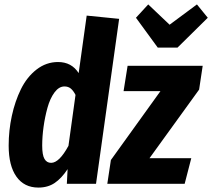

<svg xmlns="http://www.w3.org/2000/svg" viewBox="-20 -827 955 864"><path d="M866.2 -807.1 915 -747.1 778.8 -612.8H689.9L591.8 -747.1L647 -807.1L743.2 -715.8ZM370.1 -756.8 516.1 -742.2 412.1 0H280.8L284.2 -65.9Q256.8 -24.4 226.1 -3.7Q195.3 17.1 152.8 17.1Q88.9 17.1 54 -32Q19 -81.1 19 -171.9Q19 -239.7 33.2 -305.4Q47.4 -371.1 74.2 -425.8Q101.1 -480.5 144.5 -514.2Q188 -547.9 241.2 -547.9Q302.2 -547.9 334 -498ZM892.1 -530.8 876 -423.8 652.8 -115.2H840.8L811 0H462.9L479 -106.9L702.1 -417H536.1L554.2 -530.8ZM270 -438Q245.1 -438 225.1 -410.9Q205.1 -383.8 193.6 -342Q182.1 -300.3 176 -256.1Q169.9 -211.9 169.9 -171.9Q169.9 -129.4 180.2 -111.8Q190.4 -94.2 210 -94.2Q246.6 -94.2 288.1 -170.9L319.8 -399.9Q310.1 -418.9 298.6 -428.5Q287.1 -438 270 -438Z"/></svg>

Font: Fira Sans Compressed
Style: Bold Italic
Weight: 700
Width: 3
Italic angle: -8°
Designer: Carrois Corporate & Edenspiekermann AG
Foundry: Carrois Corporate GbR & Edenspiekermann AG
Version: Version 4.203;PS 004.203;hotconv 1.0.88;makeotf.lib2.5.64775